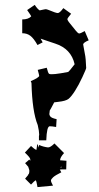

<svg xmlns="http://www.w3.org/2000/svg" viewBox="-20 -844 404 780"><path d="M138.2 -291 139.2 -296.9Q139.2 -310.5 133.3 -335.9Q110.8 -391.1 107.9 -506.8L105 -514.2Q106.4 -515.1 111.6 -517.3Q116.7 -519.5 120.8 -521.7Q125 -523.9 129.4 -526.4Q139.2 -532.7 139.2 -535.9Q139.2 -539.1 133.3 -560.1L169.9 -568.8Q175.3 -546.4 179.7 -543.9Q190.4 -538.6 257.3 -551.8L265.1 -560.1Q269.5 -566.4 283.2 -583Q269 -646 204.1 -667Q192.9 -670.9 174.8 -676.8Q156.7 -682.6 145 -687L153.3 -671.9L132.3 -661.1Q117.2 -688 103.5 -698.5Q89.8 -709 70.3 -709V-765.1Q95.7 -765.1 106.9 -777.8Q104 -783.7 90.3 -803.2L121.1 -824.2Q132.3 -807.1 141.1 -801.8L157.2 -805.2Q160.2 -806.2 164.6 -806.6Q168.9 -807.1 178.2 -803.2Q207 -791 214.8 -791Q222.7 -791 237.3 -811L269 -788.1Q253.9 -770 253.9 -766.8Q253.9 -763.7 254.9 -762.2Q258.8 -756.3 259.3 -754.9L288.1 -719.2Q296.9 -708 301.8 -708Q306.6 -708 324.2 -717.8L340.3 -680.2Q317.9 -670.9 317.9 -663.1Q318.4 -657.7 323 -635Q327.6 -612.3 328.1 -602.1L330.1 -567.9Q330.1 -564 314.9 -531.2Q299.8 -498.5 284.7 -474.9Q269.5 -451.2 258.5 -442.4Q247.6 -433.6 216.3 -430.2L200.2 -428.2L194.3 -417Q185.5 -399.9 182.1 -395Q182.1 -392.1 181.2 -386.7Q180.2 -381.3 180.7 -378.7Q181.2 -376 183.6 -372.1Q187.5 -364.7 210 -359.9L208 -328.1Q190.9 -331.1 182.1 -331.1Q169.9 -331.1 168 -273.9H138.2ZM131.3 -257.8 134.3 -255.9V-244.1L139.2 -254.9Q156.7 -247.1 175.3 -245.1Q185.1 -245.1 201.2 -261.2L240.2 -222.2Q224.1 -204.6 224.1 -192.9Q233.9 -191.9 250 -190.9L249 -155.8H231.9Q226.1 -155.8 223.1 -154.8L229 -144Q204.6 -131.8 195.8 -123.8Q187 -115.7 187 -110.4Q187 -105 195.3 -89.8L132.3 -84Q128.4 -108.4 125 -111.8Q119.1 -108.4 106 -94.2L82 -118.2L94.2 -132.8Q94.2 -135.3 97.2 -138.2V-137.2Q99.1 -143.1 99.1 -147V-152.8L94.2 -168V-167Q93.8 -167 82 -181.2L99.1 -195.8L103 -190.9V-196.8Q103 -203.6 81.1 -224.1L106 -251Q119.1 -238.3 127.9 -234.9ZM229 -167 224.1 -164.1H231Q231 -165 229 -167Z"/></svg>

Font: Eater
Style: Regular
Weight: 400
Version: Version 001.002